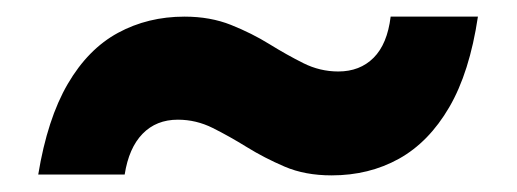

<svg xmlns="http://www.w3.org/2000/svg" viewBox="-20 -433 622 231"><path d="M379 -222Q347 -222 322.5 -232.5Q298 -243 277 -256Q256 -269 236 -279Q216 -289 194 -289Q168 -289 151.5 -272Q135 -255 130 -223H26Q37 -290 61.5 -332Q86 -374 122 -393.5Q158 -413 202 -413Q233 -413 258 -403Q283 -393 304 -380Q325 -367 345 -357Q365 -347 387 -347Q413 -347 429.5 -363.5Q446 -380 450 -413H555Q545 -346 520.5 -304Q496 -262 460 -242Q424 -222 379 -222Z"/></svg>

Font: DM Sans 20pt ExtraBold
Style: Regular
Weight: 800
Version: Version 4.004;gftools[0.9.30]